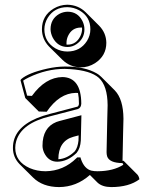

<svg xmlns="http://www.w3.org/2000/svg" viewBox="-20 -718 612 805"><path d="M319.3 -602.5Q281.7 -602.5 265.1 -566.9Q258.8 -552.7 258.8 -538.6Q258.8 -534.7 258.8 -531.2Q261.2 -531.2 263.2 -530.8Q299.3 -530.8 316.9 -566.4Q323.7 -581.1 324.2 -595.2Q324.2 -599.1 323.7 -602.5Q320.8 -602.5 319.3 -602.5ZM155.8 -595.2Q155.8 -652.3 205.1 -682.1Q231.4 -697.8 262.2 -698.2Q308.1 -697.3 339.4 -666.5L396 -609.9Q425.3 -579.6 425.8 -538.6Q425.8 -483.9 378.4 -453.1Q350.6 -435.5 318.4 -435.5Q273.4 -436.5 242.2 -466.8L185.5 -522.9Q156.2 -553.7 155.8 -595.2ZM224.6 -50.3Q262.2 -52.7 293.9 -84Q306.2 -100.1 309.1 -128.9L309.6 -150.4L287.6 -144.5Q225.1 -127 224.6 -50.3ZM307.1 -328.1Q302.2 -328.6 298.3 -328.6Q229 -327.6 175.8 -249.5L142.6 -250.5L85.9 -307.1L65.9 -381.8L68.8 -386.2Q99.1 -412.6 177.7 -430.2Q217.8 -439 251 -439Q334 -439.9 385.7 -410.2Q395 -404.8 400.9 -398.9Q403.3 -396.5 405.3 -395L461.4 -338.9Q497.1 -301.8 497.6 -220.2Q497.6 -215.8 496.1 -159.7Q494.1 -72.8 493.7 -43.9H498L499.5 -42.5L556.2 14.2Q562.5 21.5 564.5 33.7Q521 66.4 445.8 66.4Q408.2 65.9 388.7 47.4L356.9 15.6Q300.3 65.9 227.5 66.4Q158.7 65.9 118.7 26.4L62 -29.8Q34.2 -58.6 34.2 -98.1Q34.2 -180.2 134.8 -222.7Q159.7 -232.9 188 -240.2L305.2 -271Q310.5 -274.4 311 -283.2Q311 -309.6 307.1 -328.1ZM311 -44.9Q310.1 -47.4 310.1 -47.9H308.1ZM426.8 -80.1Q426.8 -98.1 429.7 -217.8Q431.2 -272.5 431.2 -276.9Q430.7 -358.4 394.5 -391.6Q359.9 -422.4 273.9 -428.2Q261.2 -429.2 251 -429.2Q174.8 -429.2 100.1 -393.1Q85 -385.7 77.1 -379.9L93.8 -316.9L113.8 -315.9Q170.4 -394 242.2 -395Q320.3 -393.1 320.8 -283.2Q319.8 -266.6 308.1 -261.7V-261.2L190.4 -230.5Q69.3 -201.2 47.9 -126Q43.9 -111.8 43.9 -98.1Q43.9 -40.5 104.5 -13.2Q135.3 0 170.9 0Q246.1 -1 300.8 -55.2L303.7 -58.1H317.4L319.3 -51.3Q333.5 -9.8 363.8 -2.4Q374.5 0 389.2 0Q455.6 -0.5 497.1 -27.3Q495.6 -31.2 493.7 -34.2Q438.5 -34.7 429.2 -62.5Q426.8 -70.8 426.8 -80.1ZM321.3 -234.9 318.8 -128.9Q316.9 -96.2 301.3 -77.1Q263.7 -40.5 220.2 -40Q183.1 -40 165 -77.6Q158.2 -92.8 158.2 -106.9Q158.2 -183.1 216.3 -206.5Q222.7 -209 228.5 -210.4ZM166 -595.2Q166 -542.5 212.4 -515.1Q235.8 -502 262.2 -502Q316.4 -502 344.7 -546.4Q358.9 -569.3 358.9 -595.2Q358.9 -647.9 313 -674.3Q289.1 -687.5 262.2 -688Q208 -688 180.2 -643.6Q166.5 -621.1 166 -595.2ZM263.2 -668.9Q305.7 -668.9 325.7 -629.9Q334 -612.8 334 -595.2Q334 -555.7 300.3 -532.7Q283.2 -521 263.2 -521Q221.7 -521 200.7 -561Q192.4 -578.1 191.9 -595.2Q191.9 -638.7 228.5 -659.7Q245.1 -668.5 263.2 -668.9Z"/></svg>

Font: Linux Biolinum Shadow O
Style: Bold
Weight: 700
Designer: Philipp H. Poll
Foundry: Philipp H. Poll
Version: Version 0.9.2